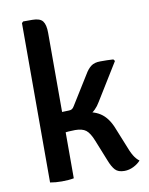

<svg xmlns="http://www.w3.org/2000/svg" viewBox="-84 -797 672 865"><g transform="rotate(-10 252.0 -365.0)"><path d="M184 0Q160.5 4.5 129 4.5Q100 4.5 75.5 0V-729L82 -735.5H124Q159 -735.5 171.5 -719Q184 -702.5 184 -665.5ZM441.5 -106.5Q453 -75 464.2 -56.2Q475.5 -37.5 489.5 -27.5Q477.5 -13.5 457 -3.2Q436.5 7 415 7Q386.5 7 372.8 -8Q359 -23 347.5 -53L309 -149Q294 -187 277 -200Q260 -213 227.5 -213Q212.5 -213 197.2 -211.8Q182 -210.5 164.5 -208.5L128 -205V-284.5H265Q319.5 -284.5 354 -262Q388.5 -239.5 408.5 -188ZM354 -319Q333.5 -283.5 301.2 -267.2Q269 -251 223 -251H139.5V-302L215 -304.5Q224 -304.5 229.5 -308Q235 -311.5 240 -320L322 -452Q335 -474.5 350.5 -486.2Q366 -498 392.5 -498Q409.5 -498 423.2 -497.8Q437 -497.5 452.5 -496.5L458.5 -488.5Z"/></g></svg>

Font: Signika Negative Light Medium
Style: Regular
Weight: 500
Version: Version 2.001